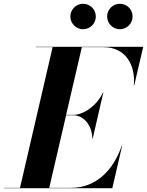

<svg xmlns="http://www.w3.org/2000/svg" viewBox="-68 -998 779 1018"><path d="M500 -910.5C500 -873.5 530.5 -843 567.5 -843C605 -843 635 -873.5 635 -910.5C635 -948 605 -978 567.5 -978C530.5 -978 500 -948 500 -910.5ZM305 -910.5C305 -873.5 335.5 -843 372.5 -843C410 -843 440 -873.5 440 -910.5C440 -948 410 -978 372.5 -978C335.5 -978 305 -948 305 -910.5ZM320.5 -387C377.5 -387 421.5 -330 421.5 -263H423.5L480 -508H478C448 -441 377.5 -389 320.5 -389H282.5L366 -748H481.5C598.5 -748 651.5 -652 641.5 -545H643.5L691.5 -750H121.5V-748H211L38 -2H-47.5V0H527.5L579.5 -225H577.5C533.5 -98 444.5 -2 307.5 -2H193L282.5 -387Z"/></svg>

Font: Bodoni* 96pt
Style: Bold Italic
Weight: 700
Italic angle: -13°
Version: Version 2.3